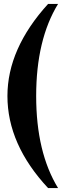

<svg xmlns="http://www.w3.org/2000/svg" viewBox="-20 -731 317 982"><path d="M226 231Q18 8 18 -240Q18 -482 226 -711H277Q165 -528 165 -240Q165 48 277 231Z"/></svg>

Font: UnnaBold
Style: Bold
Weight: 700
Designer: Jorge de Buen Unna
Foundry: Omnibus-Type
Version: Version 2.008;hotconv 1.0.109;makeotfexe 2.5.65596